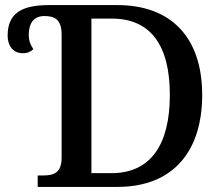

<svg xmlns="http://www.w3.org/2000/svg" viewBox="-20 -734 871 754"><path d="M128 0H441C662 0 774 -142 774 -361C774 -588 651 -714 441 -714H172C65 -714 10 -682 10 -594C10 -557 29 -525 70 -525C88 -525 101 -531 111 -541C99 -559 93 -574 93 -598C93 -639 110 -671 154 -671C195 -671 222 -658 222 -597V-115C222 -54 190 -45 149 -45H128ZM418 -54H339V-661H419C571 -661 647 -557 647 -361C647 -165 571 -54 418 -54Z"/></svg>

Font: Noto Serif Medium
Style: Regular
Weight: 500
Designer: Monotype Design Team
Foundry: Monotype Imaging Inc.
Version: Version 2.013